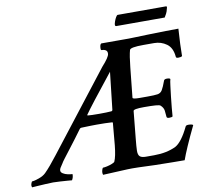

<svg xmlns="http://www.w3.org/2000/svg" viewBox="-97 -861 1032 957"><g transform="rotate(-10 419.5 -383.0)"><path d="M-10.7 3.9Q-12.7 -2 -12.7 -5.9Q-12.7 -10.7 -9.8 -18.1Q-6.8 -25.4 -4.9 -25.4Q5.9 -25.4 29.3 -33.7Q52.7 -42 65.4 -54.7Q92.8 -82 131.8 -132.8L438.5 -527.3Q476.6 -569.3 477.5 -585.9Q478.5 -598.6 470.7 -604Q462.9 -609.4 450.2 -609.4Q445.3 -609.4 445.3 -617.2Q445.3 -637.7 453.1 -642.6H468.8Q504.9 -642.6 526.9 -642.6Q548.8 -642.6 563.5 -642.6Q578.1 -642.6 592.8 -642.6Q607.4 -642.6 629.4 -643.6Q651.4 -644.5 687.5 -645.5Q794.9 -648.4 844.7 -648.4Q838.9 -562.5 838.9 -510.7Q834 -505.9 819.3 -505.9Q807.6 -505.9 807.6 -512.7Q803.7 -558.6 775.9 -578.6Q748 -598.6 712.9 -598.6H659.2Q592.8 -598.6 588.9 -585.9Q581.1 -558.6 575.2 -500L559.6 -349.6V-348.6Q559.6 -341.8 594.7 -341.8H634.8Q669.9 -341.8 685.5 -344.2Q701.2 -346.7 709.5 -360.4Q717.8 -374 729.5 -406.2Q732.4 -413.1 745.1 -413.1Q758.8 -413.1 761.7 -408.2Q758.8 -398.4 755.9 -374.5Q752.9 -350.6 749.5 -321.3Q746.1 -292 743.7 -265.6Q741.2 -239.3 740.2 -222.7Q736.3 -218.8 722.7 -218.8Q710.9 -218.8 710 -225.6Q709 -242.2 707 -257.3Q705.1 -272.5 691.4 -285.2Q687.5 -290 666 -291.5Q644.5 -293 607.4 -293Q554.7 -293 553.7 -283.2L540 -144.5Q536.1 -106.4 535.6 -85.4Q535.2 -64.5 543.9 -56.2Q552.7 -47.9 574.2 -47.9H616.2Q679.7 -47.9 726.6 -70.3Q760.7 -88.9 795.9 -162.1Q798.8 -168 810.5 -168Q830.1 -168 834 -162.1Q806.6 -105.5 788.6 -64Q770.5 -22.5 761.7 2.9Q736.3 2.9 698.7 2.4Q661.1 2 612.3 1Q563.5 -1 528.3 -2Q493.2 -2.9 473.6 -2L348.6 3.9Q346.7 -2 346.7 -7.8Q346.7 -14.6 349.6 -22.9Q352.5 -31.2 354.5 -31.2Q362.3 -31.2 375.5 -34.2Q388.7 -37.1 400.9 -42Q413.1 -46.9 415 -50.8Q425.8 -74.2 431.6 -130.9L441.4 -240.2Q443.4 -246.1 435.5 -246.1Q420.9 -247.1 401.9 -247.6Q382.8 -248 360.4 -248Q350.6 -248 331.1 -247.6Q311.5 -247.1 282.2 -246.1Q278.3 -246.1 274.4 -242.2Q259.8 -221.7 241.2 -197.3Q222.7 -172.9 205.1 -149.9Q187.5 -127 174.8 -110.4Q162.1 -93.8 159.2 -87.9Q149.4 -73.2 145.5 -66.9Q141.6 -60.5 141.6 -53.7Q141.6 -44.9 151.9 -38.6Q162.1 -32.2 175.8 -29.3Q189.5 -26.4 198.2 -26.4Q199.2 -26.4 199.2 -23.4Q199.2 -9.8 191.4 3.9Q185.5 2.9 168.9 2Q152.3 1 132.3 -0.5Q112.3 -2 96.7 -2Q81.1 -2 58.6 -0.5Q36.1 1 17.1 2Q-2 2.9 -10.7 3.9ZM382.8 -298.8Q402.3 -298.8 417.5 -299.3Q432.6 -299.8 445.3 -300.8Q446.3 -300.8 448.2 -302.7Q450.2 -304.7 450.2 -305.7L471.7 -496.1Q410.2 -418.9 373 -371.1Q335.9 -323.2 323.2 -304.7V-300.8Q332 -299.8 346.7 -299.3Q361.3 -298.8 382.8 -298.8ZM536.1 -721.7Q536.1 -727.5 540 -738.8Q543.9 -750 549.3 -759.3Q554.7 -768.6 558.6 -768.6H802.7Q808.6 -768.6 806.6 -760.7Q801.8 -740.2 796.9 -731.9Q792 -723.6 787.1 -714.8H543Q536.1 -714.8 536.1 -721.7Z"/></g></svg>

Font: Crimson Text SemiBold
Style: Italic
Weight: 600
Italic angle: -11°
Designer: Sebastian Kosch
Foundry: Sebastian Kosch
Version: Version 1.100; ttfautohint (v1.8.4)